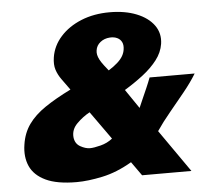

<svg xmlns="http://www.w3.org/2000/svg" viewBox="-52 -791 949 853"><g transform="rotate(-5 422.0 -364.5)"><path d="M256 5Q169 5 118.5 -19Q68 -43 49.2 -85Q30.5 -127 39 -181Q46.5 -232.5 73.8 -270.8Q101 -309 148.5 -341.2Q196 -373.5 264 -407Q244.5 -434 228.8 -455.8Q213 -477.5 205.5 -500.8Q198 -524 203 -556Q211 -607 247 -647.2Q283 -687.5 339.8 -710.8Q396.5 -734 467 -734Q535.5 -734 586.8 -713.5Q638 -693 664 -657Q690 -621 683 -574Q677 -536 651.5 -503Q626 -470 587.8 -440.5Q549.5 -411 505 -384L563 -299Q570 -315.5 580 -338Q590 -360.5 600.5 -384.5Q611 -408.5 619 -430H820Q797 -392 763.5 -350.8Q730 -309.5 695.8 -268.2Q661.5 -227 636 -189L768 0H548L504 -62Q436.5 -22.5 371.8 -8.8Q307 5 256 5ZM328 -140Q345.5 -140 375.8 -147.8Q406 -155.5 429 -174L340 -299Q309.5 -282.5 282.8 -256Q256 -229.5 259 -195Q262 -166 285 -153Q308 -140 328 -140ZM441 -477Q465.5 -492.5 481.2 -506.8Q497 -521 505 -535Q513 -549 515 -564Q518 -583.5 511.5 -596.8Q505 -610 491.2 -616.5Q477.5 -623 459 -622Q433.5 -620.5 415.8 -606.2Q398 -592 395 -570Q393.5 -561 395.5 -550.8Q397.5 -540.5 404 -528.2Q410.5 -516 422 -501Z"/></g></svg>

Font: Public Sans Thin Black
Style: Italic
Weight: 900
Italic angle: -8°
Version: Version 2.001